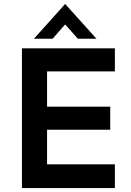

<svg xmlns="http://www.w3.org/2000/svg" viewBox="-20 -951 662 971"><path d="M561 0H91V-706.5H561V-590H218V-411.5H537.5V-295H218V-120H561ZM468 -755H374L309.5 -827.5L246 -755H151.5L309.5 -931Z"/></svg>

Font: Acari Sans
Style: Bold
Weight: 700
Designer: Alfredo Marco Pradil and Stefan Peev (font) & Cristiano Sobral (main changes)
Foundry: Alfredo Marco Pradil and Stefan Peev (font) & Cristiano Sobral (main changes)
Version: Version 1.063; ttfautohint (v1.8.3)